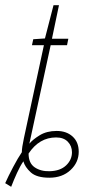

<svg xmlns="http://www.w3.org/2000/svg" viewBox="-63 -675 365 739"><path d="M128 -16Q94 -15 70.5 -31Q47 -47 47 -84Q88 -146 153 -146Q182 -146 198 -129.5Q214 -113 214 -89Q214 -60 191.5 -38.5Q169 -17 128 -16ZM-20 44Q-10 18 2.5 -9.5Q15 -37 27 -54Q33 -32 55.5 -11.5Q78 9 127 9Q177 9 208.5 -20.5Q240 -50 240 -91Q240 -128 216.5 -149.5Q193 -171 155 -171Q117 -171 90 -154.5Q63 -138 50 -122L132 -501H195L200 -526H137L164 -655H143L110 -527L65 -524L60 -501H106L29 -143Q21 -106 21 -89Q6 -67 -12.5 -32Q-31 3 -43 30Z"/></svg>

Font: Noto Sans Display Condensed Thin
Style: Italic
Weight: 250
Width: 3
Italic angle: -12°
Designer: Monotype Design Team
Foundry: Monotype Imaging Inc.
Version: Version 1.900